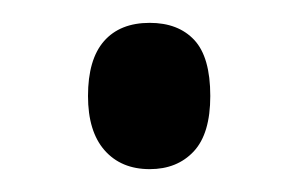

<svg xmlns="http://www.w3.org/2000/svg" viewBox="-20 -436 266 168"><path d="M57 -352Q57 -384 71 -400Q85 -416 111 -416Q136 -416 150 -401Q164 -386 164 -352Q164 -319 149.5 -303.5Q135 -288 111 -288Q86 -288 71.5 -304.5Q57 -321 57 -352Z"/></svg>

Font: Noto Sans Display ExtraCondensed
Style: Regular
Weight: 400
Width: 2
Version: Version 2.003